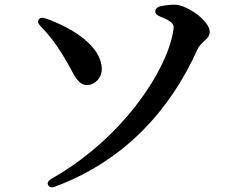

<svg xmlns="http://www.w3.org/2000/svg" viewBox="-20 -756 1040 813"><path d="M184 28C189 37 199 40 214 34C508 -76 702 -291 817 -549C822 -560 833 -571 842 -580L845 -582C846 -584 850 -586 857 -594C863 -601 868 -609 868 -621C868 -668 775 -732 725 -736C706 -737 682 -734 661 -730C647 -727 639 -720 638 -710C636 -700 643 -692 658 -686C706 -667 718 -654 715 -636C697 -477 512 -177 198 1C183 10 179 19 184 28ZM152 -645C189 -607 217 -570 245 -524C257 -505 266 -489 273 -476C298 -429 315 -395 349 -396C381 -396 411 -425 411 -464C410 -558 293 -636 173 -678C159 -683 149 -681 144 -673C139 -665 141 -656 152 -645Z"/></svg>

Font: 寒蝉锦书宋Pro Soft
Style: Regular
Weight: 700
Designer: 寒蝉锦书宋{Warren} 思源宋体{Ryoko NISHIZUKA 西塚涼子 (kana & ideographs); Frank Grießhammer (Latin, Greek & Cyrillic); Wenlong ZHANG 
Foundry: Adobe & ChillType
Version: Version 2.000;Glyphs 3.1.1 (3135)